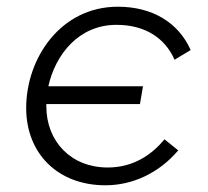

<svg xmlns="http://www.w3.org/2000/svg" viewBox="-20 -545 619 572"><path d="M294 7C376 7 454 -30 511 -97L470 -130C429 -80 373 -46 301 -46C192 -46 118 -123 118 -229V-235H397L406 -288H124C145 -382 214 -471 327 -471C413 -471 472 -431 500 -367L548 -396C512 -477 435 -525 331 -525C161 -525 58 -372 58 -223C58 -88 152 7 294 7Z"/></svg>

Font: Fixel Display Light
Style: Italic
Weight: 300
Italic angle: -10°
Designer: AlfaBravo + MacPaw
Foundry: Kyrylo Tkachov, Marchela Mozhyna, Serhii Makarenko, Maria Weinstein, Zakhar Kryvoshyya
Version: Version 1.210;Glyphs 3.2 (3217)